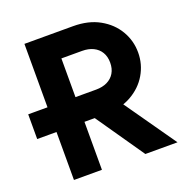

<svg xmlns="http://www.w3.org/2000/svg" viewBox="-129 -841 924 958"><g transform="rotate(-20 333.0 -361.5)"><path d="M183.8 -254.7H0Q0 -263 0 -281.2Q0 -299.4 0 -320.3Q0 -341.2 0 -359.4Q0 -377.6 0 -385.9H183.8ZM268.1 -308.9 415.6 -337.9 652.3 0H481.6ZM251 -591.4V-385.9H360.8Q394.6 -385.9 419.8 -398.1Q445 -410.4 458.8 -433.4Q472.7 -456.5 472.7 -488.7Q472.7 -521 458.8 -544Q445 -567 419.8 -579.2Q394.6 -591.4 360.8 -591.4ZM102.5 0V-722.7H360.8Q442.4 -722.7 500.5 -690Q558.7 -657.4 589.9 -604.3Q621.1 -551.2 621.1 -488.7Q621.1 -426.7 589.9 -373.3Q558.7 -319.9 500.5 -287.3Q442.4 -254.7 360.8 -254.7H251V0Z"/></g></svg>

Font: Giphurs SC
Style: Regular
Weight: 400
Version: Version 0.920